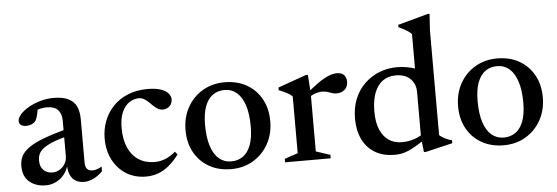

<svg xmlns="http://www.w3.org/2000/svg" viewBox="-48 -858 2940 1013"><g transform="rotate(-5 1422.0 -351.5)"><path d="M303 -278 309 -242Q254.5 -228.5 220.2 -215.2Q186 -202 166.8 -187.8Q147.5 -173.5 140.2 -157.5Q133 -141.5 133 -122.5Q133 -88.5 151.8 -71Q170.5 -53.5 198 -53.5Q219.5 -53.5 237.2 -64.5Q255 -75.5 265.5 -93.5Q276 -111.5 276 -133.5V-322Q276 -357 257.5 -377.8Q239 -398.5 197.5 -398.5Q182 -398.5 163.2 -394.5Q144.5 -390.5 128 -382.5L151 -408.5Q149 -389.5 145.8 -373.5Q142.5 -357.5 138.5 -346.2Q134.5 -335 129 -328.5Q121 -320 108.2 -315.2Q95.5 -310.5 82 -310.5Q64 -310.5 54 -318.2Q44 -326 44 -338.5Q44 -356 60.8 -374.8Q77.5 -393.5 105.8 -409.5Q134 -425.5 168.2 -435.2Q202.5 -445 238 -445Q287 -445 316.5 -430.2Q346 -415.5 358.8 -387.8Q371.5 -360 371.5 -321V-89.5Q371.5 -74.5 376 -65Q380.5 -55.5 388.5 -50.8Q396.5 -46 409 -46Q420.5 -46 433.2 -50Q446 -54 459 -62V-37.5Q435 -13 409.5 -1.2Q384 10.5 361 10.5Q333.5 10.5 315 -1.2Q296.5 -13 287.2 -34.8Q278 -56.5 277.5 -86L281 -89.5Q273.5 -59 255.5 -36.5Q237.5 -14 212.2 -1.5Q187 11 157.5 11Q105 11 71.2 -17.8Q37.5 -46.5 37.5 -101.5Q37.5 -130 48.8 -153Q60 -176 88.8 -196.8Q117.5 -217.5 169.8 -237.2Q222 -257 303 -278Z M736.5 -448.5Q781 -448.5 807.5 -438.8Q834 -429 846 -414.2Q858 -399.5 858 -384.5Q858 -369 851.2 -357.5Q844.5 -346 832.8 -339.8Q821 -333.5 806.5 -333.5Q792.5 -333.5 780.5 -340.8Q768.5 -348 757.8 -358.5Q747 -369 736 -379.5Q725 -390 712.8 -397Q700.5 -404 686.5 -404Q660 -404 636 -388.5Q612 -373 597 -340Q582 -307 582 -256Q582 -193.5 601.5 -150.2Q621 -107 656.8 -84.2Q692.5 -61.5 741 -61.5Q771 -61.5 798.2 -72.8Q825.5 -84 851 -106.5L864 -91Q837.5 -55.5 810 -33Q782.5 -10.5 752.5 0.2Q722.5 11 689 11Q629.5 11 584.2 -17.2Q539 -45.5 513.5 -94.8Q488 -144 488 -207Q488 -256.5 504.8 -300.2Q521.5 -344 553.5 -377.2Q585.5 -410.5 631.5 -429.5Q677.5 -448.5 736.5 -448.5Z M1143.5 -29.5Q1178.5 -29.5 1205 -47.8Q1231.5 -66 1246.5 -104.8Q1261.5 -143.5 1261.5 -204.5Q1261.5 -271 1246.8 -316.2Q1232 -361.5 1204.8 -384.8Q1177.5 -408 1140 -408Q1105 -408 1078.5 -389.8Q1052 -371.5 1037 -332.8Q1022 -294 1022 -232.5Q1022 -166.5 1036.8 -121Q1051.5 -75.5 1078.8 -52.5Q1106 -29.5 1143.5 -29.5ZM1139.5 11Q1073.5 11 1023.2 -17.5Q973 -46 945 -96.8Q917 -147.5 917 -214Q917 -282 946.5 -335Q976 -388 1027.2 -418.2Q1078.5 -448.5 1144 -448.5Q1210.5 -448.5 1260.5 -420Q1310.5 -391.5 1338.5 -340.8Q1366.5 -290 1366.5 -223.5Q1366.5 -155.5 1336.8 -102.5Q1307 -49.5 1256 -19.2Q1205 11 1139.5 11Z M1737 -444.5Q1764 -444.5 1776.2 -430.8Q1788.5 -417 1788.5 -395.5Q1788.5 -369 1771.5 -353.8Q1754.5 -338.5 1728.5 -338.5Q1714.5 -338.5 1703 -342.8Q1691.5 -347 1679.2 -350.8Q1667 -354.5 1652 -354.5Q1640 -354.5 1627 -351.2Q1614 -348 1601.5 -342Q1589 -336 1578.5 -327.5L1568.5 -347.5Q1598.5 -373.5 1623 -392Q1647.5 -410.5 1668 -422Q1688.5 -433.5 1705.8 -439Q1723 -444.5 1737 -444.5ZM1592 -353.5V-43L1667 -18.5V0H1425.5V-18.5L1496 -42V-342Q1489.5 -350 1479.5 -356.2Q1469.5 -362.5 1456 -369Q1442.5 -375.5 1425 -382V-396L1574 -449H1585.5Z M2151.5 -309.5Q2151.5 -351 2124.5 -378.5Q2097.5 -406 2046 -406Q2005.5 -406 1976.8 -384.8Q1948 -363.5 1933 -323.2Q1918 -283 1918 -225Q1918 -168 1934.5 -129.5Q1951 -91 1980.2 -71.5Q2009.5 -52 2049.5 -52Q2083.5 -52 2115.8 -62.8Q2148 -73.5 2178 -97.5L2178.5 -62Q2145 -40 2120.5 -25.5Q2096 -11 2076.8 -3Q2057.5 5 2040.8 8Q2024 11 2006.5 11Q1944 11 1900.8 -15.2Q1857.5 -41.5 1835.2 -88.5Q1813 -135.5 1813 -196.5Q1813 -256.5 1832.5 -303Q1852 -349.5 1886.2 -382Q1920.5 -414.5 1964.2 -431.5Q2008 -448.5 2057 -448.5Q2082 -448.5 2106.2 -444.5Q2130.5 -440.5 2156 -432Q2181.5 -423.5 2210 -409.5L2151.5 -388V-615Q2145 -623 2135 -630Q2125 -637 2112 -644Q2099 -651 2083.5 -658V-670.5L2242.5 -714H2253L2247.5 -625.5V-72.5Q2252 -67.5 2259.8 -62.5Q2267.5 -57.5 2276.5 -52.8Q2285.5 -48 2294.8 -44.5Q2304 -41 2313 -39V-23.5L2171 10H2160L2151.5 -67Z M2587 -29.5Q2622 -29.5 2648.5 -47.8Q2675 -66 2690 -104.8Q2705 -143.5 2705 -204.5Q2705 -271 2690.2 -316.2Q2675.5 -361.5 2648.2 -384.8Q2621 -408 2583.5 -408Q2548.5 -408 2522 -389.8Q2495.5 -371.5 2480.5 -332.8Q2465.5 -294 2465.5 -232.5Q2465.5 -166.5 2480.2 -121Q2495 -75.5 2522.2 -52.5Q2549.5 -29.5 2587 -29.5ZM2583 11Q2517 11 2466.8 -17.5Q2416.5 -46 2388.5 -96.8Q2360.5 -147.5 2360.5 -214Q2360.5 -282 2390 -335Q2419.5 -388 2470.8 -418.2Q2522 -448.5 2587.5 -448.5Q2654 -448.5 2704 -420Q2754 -391.5 2782 -340.8Q2810 -290 2810 -223.5Q2810 -155.5 2780.2 -102.5Q2750.5 -49.5 2699.5 -19.2Q2648.5 11 2583 11Z"/></g></svg>

Font: Newsreader 24pt Medium
Style: Regular
Weight: 500
Designer: Hugues Gentile
Foundry: Production Type
Version: Version 1.003